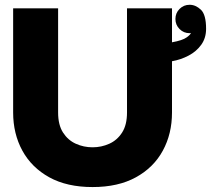

<svg xmlns="http://www.w3.org/2000/svg" viewBox="-20 -757 870 792"><path d="M219.7 -722.7V-293Q219.7 -241.7 240 -210.2Q260.3 -178.7 292.7 -164.1Q325.2 -149.4 361.8 -149.4Q398.4 -149.4 430.9 -164.1Q463.4 -178.7 483.6 -210.2Q503.9 -241.7 503.9 -293V-722.7H689.5V-293Q689.5 -205.1 651.6 -135.5Q613.8 -65.9 540.5 -25.6Q467.3 14.6 361.8 14.6Q256.3 14.6 183.3 -25.6Q110.4 -65.9 72.3 -135.5Q34.2 -205.1 34.2 -293V-722.7ZM767.1 -621.1Q764.2 -620.1 762.2 -620.1Q737.8 -620.1 720.7 -637.2Q703.6 -654.3 703.6 -678.7Q703.6 -703.1 720.7 -720.2Q737.8 -737.3 762.2 -737.3Q787.1 -737.3 808.6 -717Q830.1 -696.8 830.1 -638.2Q830.1 -600.1 810.1 -572.3Q790 -544.4 757.8 -527.6Q725.6 -510.7 689.5 -504.4V-582.5Q732.9 -590.3 750 -602.8Q767.1 -615.2 767.1 -621.1Z"/></svg>

Font: Giphurs Black
Style: Regular
Weight: 900
Version: Version 0.920; ttfautohint (v1.8.4.7-5d5b)